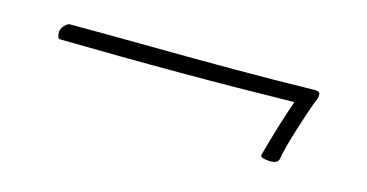

<svg xmlns="http://www.w3.org/2000/svg" viewBox="-32 -348 602 315"><g transform="rotate(15 268.5 -190.0)"><path d="M49.3 -228Q46.4 -228 45.4 -231.2Q44.4 -234.4 44.4 -239.3Q44.4 -245.1 49.6 -250.5Q54.7 -255.9 58.1 -255.9Q128.9 -255.9 198 -255.1Q267.1 -254.4 336.4 -254.4Q405.3 -254.4 474.1 -255.9Q483.4 -255.9 483.4 -250.5Q483.4 -248.5 483.2 -246.3Q482.9 -244.1 481.9 -241.7Q478 -232.9 472.9 -217.5Q467.8 -202.1 462.6 -186Q457.5 -169.9 453.6 -155.3Q449.7 -140.6 448.7 -133.3Q447.8 -127.4 443.6 -125.7Q439.5 -124 434.1 -124Q428.2 -124 422.4 -125.5Q416.5 -127 417.5 -130.9Q424.3 -155.8 431.6 -180.2Q439 -204.6 447.3 -228Q398.4 -227.1 351.1 -226.6Q303.7 -226.1 255.9 -226.1Q203.6 -226.1 152.3 -226.6Q101.1 -227.1 49.3 -228Z"/></g></svg>

Font: IM FELL French Canon
Style: Italic
Weight: 400
Italic angle: -17°
Designer: Igino Marini
Foundry: Igino Marini
Version: 3.00